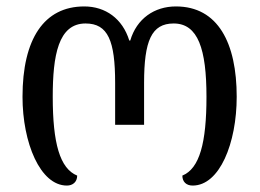

<svg xmlns="http://www.w3.org/2000/svg" viewBox="-20 -568 807 597"><path d="M188 9C206 9 220 -2 220 -22C166 -44 144 -123 144 -267C144 -395 161 -495 246 -495C316 -495 338 -441 338 -310V-180H428V-310C428 -441 451 -495 520 -495C596 -495 622 -415 622 -267C622 -125 601 -44 547 -22C547 -3 559 9 579 9C663 9 716 -123 716 -267C716 -434 658 -548 527 -548C460 -548 405 -510 385 -442H382C361 -510 308 -548 242 -548C117 -548 50 -447 50 -267C50 -124 105 9 188 9Z"/></svg>

Font: Noto Serif Georgian SemiCondensed
Style: Regular
Weight: 400
Width: 4
Designer: Monotype Design Team, Akaki Razmadze
Foundry: Google LLC
Version: Version 2.003